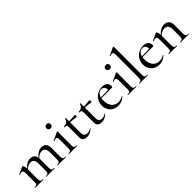

<svg xmlns="http://www.w3.org/2000/svg" viewBox="236 -1914 3114 3114"><g transform="rotate(-45 1793.5 -356.5)"><path d="M748 -12C698 -12 687 -26 687 -81V-274C687 -357 647 -397 578 -397C523 -397 474 -367 426 -308C417 -367 379 -397 318 -397C266 -397 218 -369 171 -314C170 -367 153 -396 141 -396C139 -396 137 -395 135 -394L11 -335C6 -333 11 -321 16 -324C38 -333 55 -338 68 -338C93 -338 103 -319 103 -275V-81C103 -26 91 -12 42 -12C39 -12 39 0 42 0C67 0 101 -2 137 -2C173 -2 206 0 231 0C235 0 235 -12 231 -12C182 -12 171 -26 171 -81V-295C201 -328 240 -348 277 -348C334 -348 360 -312 360 -235V-81C360 -26 348 -12 300 -12C296 -12 296 0 300 0C325 0 358 -2 394 -2C430 -2 463 0 488 0C492 0 492 -12 488 -12C439 -12 428 -26 428 -81V-279V-292C458 -327 498 -348 537 -348C593 -348 619 -312 619 -235V-81C619 -26 608 -12 559 -12C556 -12 556 0 559 0C584 0 617 -2 653 -2C689 -2 723 0 748 0C752 0 752 -12 748 -12Z M904 -506C934 -506 951 -524 951 -555C951 -584 934 -601 904 -601C873 -601 854 -584 854 -555C854 -524 873 -506 904 -506ZM817 0C842 0 875 -2 911 -2C947 -2 980 0 1005 0C1009 0 1009 -12 1005 -12C956 -12 945 -26 945 -81V-267C945 -332 947 -372 947 -386C947 -390 942 -396 937 -396C935 -396 935 -396 933 -395L797 -331C792 -329 797 -317 802 -319C820 -328 835 -332 845 -332C869 -332 877 -312 877 -265V-81C877 -26 865 -12 817 -12C813 -12 813 0 817 0Z M1351 -56C1333 -42 1305 -28 1272 -28C1224 -28 1195 -52 1195 -107V-352C1241 -351 1282 -347 1328 -336C1333 -335 1338 -350 1338 -362C1338 -375 1335 -385 1331 -385C1282 -380 1240 -376 1195 -375V-452C1195 -457 1181 -457 1180 -452C1170 -404 1133 -375 1074 -374C1070 -374 1070 -359 1074 -359C1117 -359 1126 -350 1126 -304V-73C1126 -7 1176 12 1225 12C1271 12 1309 -5 1358 -47C1363 -51 1356 -60 1351 -56Z M1689 -56C1671 -42 1643 -28 1610 -28C1562 -28 1533 -52 1533 -107V-352C1579 -351 1620 -347 1666 -336C1671 -335 1676 -350 1676 -362C1676 -375 1673 -385 1669 -385C1620 -380 1578 -376 1533 -375V-452C1533 -457 1519 -457 1518 -452C1508 -404 1471 -375 1412 -374C1408 -374 1408 -359 1412 -359C1455 -359 1464 -350 1464 -304V-73C1464 -7 1514 12 1563 12C1609 12 1647 -5 1696 -47C1701 -51 1694 -60 1689 -56Z M2084 -59C2053 -37 2015 -28 1982 -28C1883 -28 1826 -107 1826 -220C1826 -238 1827 -254 1830 -269L2075 -270C2084 -270 2086 -281 2086 -296C2086 -357 2044 -395 1968 -395C1843 -395 1749 -300 1749 -181C1749 -81 1816 12 1941 12C1995 12 2043 -5 2091 -50C2095 -53 2088 -61 2084 -59ZM1933 -375C1977 -375 2003 -343 2005 -289L1833 -285C1847 -341 1882 -375 1933 -375Z M2261 -506C2291 -506 2308 -524 2308 -555C2308 -584 2291 -601 2261 -601C2230 -601 2211 -584 2211 -555C2211 -524 2230 -506 2261 -506ZM2174 0C2199 0 2232 -2 2268 -2C2304 -2 2337 0 2362 0C2366 0 2366 -12 2362 -12C2313 -12 2302 -26 2302 -81V-267C2302 -332 2304 -372 2304 -386C2304 -390 2299 -396 2294 -396C2292 -396 2292 -396 2290 -395L2154 -331C2149 -329 2154 -317 2159 -319C2177 -328 2192 -332 2202 -332C2226 -332 2234 -312 2234 -265V-81C2234 -26 2222 -12 2174 -12C2170 -12 2170 0 2174 0Z M2433 0C2458 0 2492 -2 2528 -2C2565 -2 2599 0 2624 0C2628 0 2628 -12 2624 -12C2574 -12 2563 -26 2563 -81V-715C2563 -719 2557 -725 2552 -725C2551 -725 2550 -725 2547 -724L2414 -661C2409 -659 2414 -647 2420 -649C2438 -658 2452 -662 2463 -662C2486 -662 2494 -642 2494 -595L2493 -81C2493 -26 2482 -12 2433 -12C2430 -12 2430 0 2433 0Z M3026 -59C2995 -37 2957 -28 2924 -28C2825 -28 2768 -107 2768 -220C2768 -238 2769 -254 2772 -269L3017 -270C3026 -270 3028 -281 3028 -296C3028 -357 2986 -395 2910 -395C2785 -395 2691 -300 2691 -181C2691 -81 2758 12 2883 12C2937 12 2985 -5 3033 -50C3037 -53 3030 -61 3026 -59ZM2875 -375C2919 -375 2945 -343 2947 -289L2775 -285C2789 -341 2824 -375 2875 -375Z M3567 -12C3518 -12 3507 -26 3507 -81V-276C3507 -354 3464 -398 3391 -398C3336 -398 3286 -370 3238 -315C3237 -367 3220 -396 3208 -396C3206 -396 3204 -395 3202 -394L3078 -335C3073 -333 3078 -321 3083 -324C3105 -333 3122 -338 3135 -338C3160 -338 3170 -319 3170 -275V-81C3170 -26 3158 -12 3109 -12C3106 -12 3106 0 3109 0C3134 0 3168 -2 3204 -2C3240 -2 3273 0 3298 0C3302 0 3302 -12 3298 -12C3249 -12 3238 -26 3238 -81V-295C3270 -329 3312 -349 3350 -349C3410 -349 3439 -314 3439 -237V-81C3439 -26 3427 -12 3378 -12C3375 -12 3375 0 3378 0C3403 0 3437 -2 3473 -2C3509 -2 3542 0 3567 0C3571 0 3571 -12 3567 -12Z"/></g></svg>

Font: Cormorant Infant Book
Style: Regular
Weight: 500
Designer: Christian Thalmann (Catharsis Fonts)
Version: Version 1.000;PS 002.000;hotconv 1.0.88;makeotf.lib2.5.64775